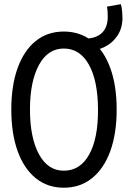

<svg xmlns="http://www.w3.org/2000/svg" viewBox="-20 -876 602 904"><path d="M280.3 7.8Q203.6 7.8 148.2 -37.1Q92.8 -82 63 -164.6Q33.2 -247.1 33.2 -360.4Q33.2 -473.1 63 -555.7Q92.8 -638.2 148.2 -682.9Q203.6 -727.5 280.3 -727.5Q357.4 -727.5 413.3 -682.9Q469.2 -638.2 499.3 -555.7Q529.3 -473.1 529.3 -360.4Q529.3 -247.1 499.3 -164.6Q469.2 -82 413.3 -37.1Q357.4 7.8 280.3 7.8ZM280.3 -72.3Q357.9 -72.3 400.1 -148.9Q442.4 -225.6 441.4 -360.4Q440.9 -496.1 398.4 -571.8Q356 -647.5 280.3 -647.5Q205.1 -647.5 163.1 -569.6Q121.1 -491.7 121.1 -360.4Q121.1 -228.5 163.1 -150.4Q205.1 -72.3 280.3 -72.3ZM384.8 -636.7 382.8 -694.3Q433.6 -695.3 460.4 -721.7Q487.3 -748 487.3 -796.9Q487.3 -805.2 486.6 -819.8Q485.8 -834.5 483.4 -844.7L548.8 -856.4Q553.2 -843.3 554.9 -824.5Q556.6 -805.7 556.6 -793Q556.6 -742.7 532.2 -707Q507.8 -671.4 468.5 -653.1Q429.2 -634.8 384.8 -636.7Z"/></svg>

Font: Reddit Mono
Style: Regular
Weight: 400
Monospace: yes
Designer: Stephen Hutchings
Foundry: Reddit
Version: Version 1.014; ttfautohint (v1.8.4.7-5d5b)